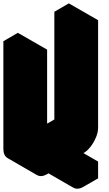

<svg xmlns="http://www.w3.org/2000/svg" viewBox="-63 -995 646 1141"><path d="M433 -85V15L520 -35V65L433 115Q399 135 372.5 120Q346 105 346 65Q346 38 358.5 8.5Q371 -21 390.5 -46.5Q410 -72 433 -85L217 40Q182 60 156 45Q130 30 130 -10V-650L217 -700V-60L433 -185V-825L520 -875V-235Q520 -209 507.5 -179Q495 -149 475.5 -123.5Q456 -98 433 -85ZM520 -875 433 -825 260 -925 346 -975ZM433 -825V-185L260 -285V-925ZM520 -35 433 15 260 -85 346 -135ZM217 -700 130 -650 -43 -750 43 -800ZM433 -85Q410 -72 390.5 -46.5Q371 -21 358.5 8.5Q346 38 346 65Q346 105 372 120L199 20Q173 5 173 -35Q173 -61 185 -91Q197 -121 216.8 -146.5Q236.6 -172 260 -185ZM433 -185 217 -60 43 -160 260 -285ZM130 -650V-10Q130 30 156 45L-17 -55Q-43 -70 -43 -110V-750Z"/></svg>

Font: Nabla Normal
Style: Regular
Weight: 400
Designer: Arthur Reinders Folmer
Version: Version 1.000